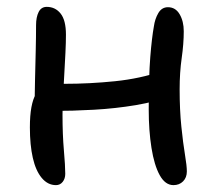

<svg xmlns="http://www.w3.org/2000/svg" viewBox="-20 -528 628 559"><path d="M143 11Q119 11 101.5 -10Q84 -31 75.5 -68.5Q67 -106 67 -157Q67 -192 71.5 -216Q76 -240 84.5 -254.5Q93 -269 105 -275Q115 -281 130.5 -282.5Q146 -284 168 -284Q241 -284 314.5 -291.5Q388 -299 452 -321L484 -252Q436 -232 376 -222Q316 -212 253.5 -208.5Q191 -205 133 -205L81 -214Q81 -254 82 -296.5Q83 -339 84 -380Q85 -421 85 -455Q85 -478 92.5 -493Q100 -508 116 -508Q141 -508 156.5 -488.5Q172 -469 172 -427Q172 -405 170.5 -374Q169 -343 167 -309Q165 -275 163.5 -244.5Q162 -214 162 -194Q162 -136 166 -90.5Q170 -45 170 -22Q170 -8 162.5 1.5Q155 11 143 11ZM485 11Q461 11 445 -18Q429 -47 421 -97.5Q413 -148 413 -209Q413 -305 417.5 -361.5Q422 -418 428 -451Q431 -473 441 -490Q451 -507 469 -507Q491 -507 503 -486.5Q515 -466 515 -437Q515 -401 509 -359Q503 -317 503 -268Q503 -208 508 -159.5Q513 -111 518.5 -78Q524 -45 524 -29Q524 -11 513 0Q502 11 485 11Z"/></svg>

Font: Shantell Sans Light
Style: Regular
Weight: 400
Version: Version 1.011;[c5ecc13dd]